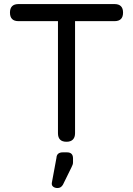

<svg xmlns="http://www.w3.org/2000/svg" viewBox="-20 -697 654 944"><path d="M263 227.5C274.5 227.5 283 222 289.5 211C289.5 211 331.5 125.5 331.5 125.5C331.5 125.5 331.5 125.5 331.5 125.5C333.5 121.5 335.5 117.5 337 113C338.5 109 339 105 339 100.5C339 100.5 339 81.5 339 81.5C339 81.5 339 81.5 339 81.5C339 62 329 52 309 52C309 52 289.5 52 289.5 52C289.5 52 289.5 52 289.5 52C269 52 258.5 61 257.5 79.5C257.5 79.5 235 201 235 201C235 201 235 201 235 201C233.5 209.5 235.5 216 241 220.5C246.5 225 253.5 227.5 263 227.5C263 227.5 263 227.5 263 227.5ZM307 0C320.5 0 331 -3.5 338.5 -11C345.5 -18.5 349 -28.5 349 -42C349 -42 349 -593 349 -593C349 -593 543 -593 543 -593C543 -593 543 -593 543 -593C557 -593 567.5 -596.5 574.5 -603.5C581.5 -610.5 585 -621 585 -635C585 -635 585 -635 585 -635C585 -649 581.5 -659.5 574.5 -666.5C567.5 -673.5 557 -677 543 -677C543 -677 71 -677 71 -677C71 -677 71 -677 71 -677C57 -677 46.5 -673.5 39.5 -666.5C32.5 -659.5 29 -649 29 -635C29 -635 29 -635 29 -635C29 -621 32.5 -610.5 39.5 -603.5C46.5 -596.5 57 -593 71 -593C71 -593 265 -593 265 -593C265 -593 265 -42 265 -42C265 -42 265 -42 265 -42C265 -28 268.5 -17.5 275.5 -10.5C282.5 -3.5 293 0 307 0C307 0 307 0 307 0Z"/></svg>

Font: Jura-Fortis-Bold
Style: Bold
Weight: 500
Designer: Daniel Johnson, Alexei Vanyashin, Mirko Velimirovic
Foundry: Daniel Johnson
Version: ""